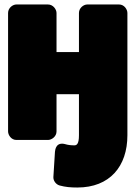

<svg xmlns="http://www.w3.org/2000/svg" viewBox="-20 -586 604 856"><path d="M311 62C295 62 282 60 272 57C230 45 226 81 225 91L218 203C217 218 228 236 246 241C272 248 295 250 325 250C469 250 548 156 548 17V-528C548 -544 534 -566 511 -566H369C353 -566 332 -551 332 -528V-354H232V-528C232 -544 217 -566 194 -566H53C37 -566 16 -551 16 -528V0C16 16 30 38 53 38H194C210 38 232 23 232 0V-166H332V17C332 58 321 62 311 62Z"/></svg>

Font: Asimov Print
Style: E
Weight: 500
Designer: Google
Version: Version 2.000980; 2014